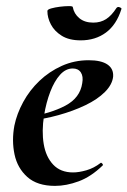

<svg xmlns="http://www.w3.org/2000/svg" viewBox="-20 -596 417 628"><path d="M160 12Q102 12 69.5 -17Q37 -46 27.5 -91Q18 -136 27 -185Q35 -224 56 -262.5Q77 -301 109 -331.5Q141 -362 182 -380.5Q223 -399 270 -399Q311 -399 331.5 -385Q352 -371 350 -345Q347 -319 323 -295Q299 -271 259.5 -252Q220 -233 171.5 -219.5Q123 -206 73 -201L75 -214Q146 -225 194 -250.5Q242 -276 249 -324Q253 -346 244.5 -359Q236 -372 218 -372Q195 -372 176.5 -351.5Q158 -331 144.5 -296Q131 -261 124 -218Q116 -167 123 -125Q130 -83 154 -57.5Q178 -32 219 -32Q238 -32 262.5 -39Q287 -46 309 -63Q311 -65 314.5 -61Q318 -57 316 -55Q278 -18 237.5 -3Q197 12 160 12ZM244 -464Q206 -464 182 -479Q158 -494 146.5 -516Q135 -538 135 -560Q135 -565 147.5 -568.5Q160 -572 176 -574Q192 -576 205 -576Q218 -576 218 -573Q222 -551 239.5 -536.5Q257 -522 285 -522Q309 -522 327 -533.5Q345 -545 361 -570Q365 -575 372 -572Q379 -569 377 -566Q361 -515 326.5 -489.5Q292 -464 244 -464Z"/></svg>

Font: Cormorant Garamond Light
Style: Italic
Weight: 300
Italic angle: -10°
Designer: Christian Thalmann (Catharsis Fonts)
Foundry: Catharsis Fonts
Version: Version 4.001